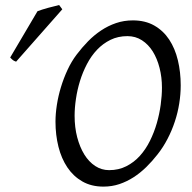

<svg xmlns="http://www.w3.org/2000/svg" viewBox="-20 -709 746 745"><path d="M608.4 -369.1Q608.4 -409.2 599.1 -445.6Q589.8 -481.9 572.8 -509.3Q555.7 -536.6 530.8 -552.7Q505.9 -568.8 474.6 -568.8Q438 -568.8 408.7 -554.4Q379.4 -540 356.7 -516.1Q334 -492.2 317.4 -460.4Q300.8 -428.7 290.3 -394.5Q279.8 -360.4 274.7 -325.4Q269.5 -290.5 269.5 -259.8Q269.5 -214.8 279.5 -176.5Q289.6 -138.2 307.1 -109.6Q324.7 -81.1 349.4 -64.9Q374 -48.8 403.3 -48.8Q440.4 -48.8 470.2 -64Q500 -79.1 522.7 -104.2Q545.4 -129.4 561.8 -162.4Q578.1 -195.3 588.4 -231Q598.6 -266.6 603.5 -302.2Q608.4 -337.9 608.4 -369.1ZM681.2 -377.9Q681.2 -343.3 675.5 -307.6Q669.9 -272 658.4 -237.3Q647 -202.6 630.1 -170.2Q613.3 -137.7 591.3 -109.9Q570.8 -83.5 547.6 -60.8Q524.4 -38.1 498.3 -21.2Q472.2 -4.4 443.1 5.4Q414.1 15.1 381.3 15.1Q334.5 15.1 299.6 -4.9Q264.6 -24.9 241.5 -59.3Q218.3 -93.8 206.8 -139.6Q195.3 -185.5 195.3 -236.8Q195.3 -267.6 200.7 -302.2Q206.1 -336.9 216.6 -371.3Q227.1 -405.8 242.2 -438.2Q257.3 -470.7 277.3 -497.1Q297.9 -524.4 321.5 -548.6Q345.2 -572.8 372.3 -590.8Q399.4 -608.9 430.2 -619.4Q460.9 -629.9 495.6 -629.9Q543.5 -629.9 578.6 -609.9Q613.8 -589.8 636.5 -555.4Q659.2 -521 670.2 -475.1Q681.2 -429.2 681.2 -377.9ZM42.5 -469.7Q35.2 -472.2 31 -475.1Q26.9 -478 19.5 -485.8L125.5 -665.5Q133.3 -668.5 144 -671.9Q154.8 -675.3 166.3 -678.5Q177.7 -681.6 189.2 -684.3Q200.7 -687 209.5 -689.5L221.7 -672.9Z"/></svg>

Font: GentiumAlt
Style: Italic
Weight: 400
Italic angle: -7°
Designer: J. Victor Gaultney
Version: Version 1.02; 2005; OFL release